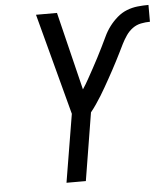

<svg xmlns="http://www.w3.org/2000/svg" viewBox="-53 -782 727 830"><g transform="rotate(-5 311.0 -367.5)"><path d="M202 0 251 -295 134 -735H225L308 -396Q322 -417 334 -439Q346 -461 358 -482.5Q370 -504 381.5 -526.5Q393 -549 404 -571Q415 -593 425.5 -615.5Q436 -638 451 -658Q466 -678 485.5 -695Q505 -712 528 -721Q551 -730 575 -732.5Q599 -735 622 -735V-662Q603 -662 583 -658Q563 -654 546.5 -642Q530 -630 518 -612.5Q506 -595 497 -577Q488 -559 479 -540.5Q470 -522 460.5 -504Q451 -486 441.5 -468Q432 -450 422 -432.5Q412 -415 402 -397Q392 -379 381 -361.5Q370 -344 358.5 -327Q347 -310 334 -294L286 0Z"/></g></svg>

Font: Iosevka SS04 Extended
Style: Italic
Weight: 400
Width: 7
Italic angle: -9°
Monospace: yes
Designer: Belleve Invis
Foundry: Belleve Invis
Version: Version 19.0.0; ttfautohint (v1.8.4)